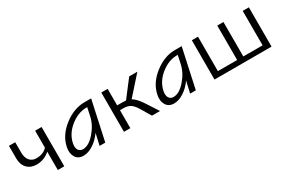

<svg xmlns="http://www.w3.org/2000/svg" viewBox="47 -1081 2576 1752"><g transform="rotate(-30 1334.5 -204.5)"><path d="M339 -414H407V0H339V-193Q278 -139 198 -139Q137 -139 100 -177.5Q63 -216 63 -282V-414H129V-305Q129 -251 154.5 -220.5Q180 -190 225 -190Q297 -190 339 -235Z M858 -414H929L839 0H779L807 -122Q766 -64 713 -29.5Q660 5 609 5Q553 5 527.5 -37.5Q502 -80 515 -140Q537 -251 641.5 -332.5Q746 -414 858 -414ZM634 -49Q695 -49 758.5 -121.5Q822 -194 840 -278L858 -363H851Q761 -363 679.5 -297.5Q598 -232 580 -140Q572 -98 587 -73.5Q602 -49 634 -49Z M1245 -222Q1286 -199 1333 -128L1416 0H1331L1271 -101Q1241 -152 1212.5 -170.5Q1184 -189 1139 -189H1103V0H1036V-414H1103V-240H1161Q1175 -240 1195 -238L1330 -414H1416Z M1812 -414H1883L1793 0H1733L1761 -122Q1720 -64 1667 -29.5Q1614 5 1563 5Q1507 5 1481.5 -37.5Q1456 -80 1469 -140Q1491 -251 1595.5 -332.5Q1700 -414 1812 -414ZM1588 -49Q1649 -49 1712.5 -121.5Q1776 -194 1794 -278L1812 -363H1805Q1715 -363 1633.5 -297.5Q1552 -232 1534 -140Q1526 -98 1541 -73.5Q1556 -49 1588 -49Z M2526 -414H2591V0H1990V-414H2055V-51H2258V-414H2323V-51H2526Z"/></g></svg>

Font: EauTest
Style: Italic
Weight: 400
Italic angle: -12°
Designer: Christian Thalmann (Catharsis Fonts)
Version: Version 0.001;PS 000.001;hotconv 1.0.88;makeotf.lib2.5.64775